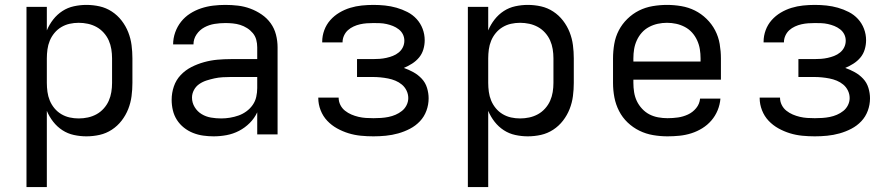

<svg xmlns="http://www.w3.org/2000/svg" viewBox="-20 -548 3640 783"><path d="M88 215V-520H171V-424Q181 -448 197 -468.5Q213 -489 234.5 -503Q256 -517 281.5 -522.5Q307 -528 332 -528Q360 -528 386.5 -522Q413 -516 436 -501Q459 -486 476 -464Q493 -442 503 -416.5Q513 -391 516.5 -364Q520 -337 520 -310V-210Q520 -183 516.5 -156Q513 -129 503 -103.5Q493 -78 476 -56Q459 -34 436 -19Q413 -4 386.5 2Q360 8 332 8Q307 8 281.5 2.5Q256 -3 234.5 -17Q213 -31 197 -51.5Q181 -72 171 -96V215ZM301 -65Q320 -65 338.5 -69Q357 -73 373.5 -82Q390 -91 403 -105.5Q416 -120 423.5 -137Q431 -154 434 -172.5Q437 -191 437 -210V-310Q437 -329 434 -347.5Q431 -366 423.5 -383Q416 -400 403 -414.5Q390 -429 373.5 -438Q357 -447 338.5 -451Q320 -455 301 -455Q282 -455 264 -451Q246 -447 230 -437.5Q214 -428 202 -413.5Q190 -399 183 -382Q176 -365 173.5 -346.5Q171 -328 171 -310V-210Q171 -192 173.5 -173.5Q176 -155 183 -138Q190 -121 202 -106.5Q214 -92 230 -82.5Q246 -73 264 -69Q282 -65 301 -65Z M851 8Q830 8 808.5 5Q787 2 767 -6Q747 -14 730 -27.5Q713 -41 701.5 -59Q690 -77 685 -98Q680 -119 680 -141Q680 -169 689 -195.5Q698 -222 717 -242Q736 -262 760.5 -274.5Q785 -287 812 -294.5Q839 -302 866.5 -304.5Q894 -307 921 -307H1029V-355Q1029 -371 1025 -386Q1021 -401 1011 -413Q1001 -425 987.5 -433.5Q974 -442 959.5 -446.5Q945 -451 929.5 -452.5Q914 -454 899 -454Q877 -454 855 -450.5Q833 -447 813.5 -436.5Q794 -426 781.5 -407.5Q769 -389 769 -367Q769 -367 769 -367Q769 -367 769 -367H686Q686 -367 686 -367Q686 -367 686 -367Q686 -392 694.5 -416Q703 -440 718.5 -459.5Q734 -479 755 -492.5Q776 -506 800 -514Q824 -522 849 -525Q874 -528 899 -528Q925 -528 950.5 -525Q976 -522 1000.5 -513Q1025 -504 1047 -489Q1069 -474 1084 -453Q1099 -432 1105.5 -406.5Q1112 -381 1112 -355V0H1029V-90Q1018 -66 998.5 -46.5Q979 -27 955 -14.5Q931 -2 904.5 3Q878 8 851 8ZM882 -65Q900 -65 918 -68Q936 -71 953 -77Q970 -83 985 -94Q1000 -105 1010.5 -120Q1021 -135 1025 -153Q1029 -171 1029 -189V-234H921Q905 -234 888 -233Q871 -232 855 -228.5Q839 -225 823 -220Q807 -215 793 -205.5Q779 -196 771 -181Q763 -166 763 -150Q763 -129 774 -111Q785 -93 802.5 -82.5Q820 -72 840.5 -68.5Q861 -65 882 -65Z M1503 8Q1477 8 1451.5 5.5Q1426 3 1401.5 -4.5Q1377 -12 1354.5 -24.5Q1332 -37 1314.5 -55.5Q1297 -74 1287.5 -98.5Q1278 -123 1278 -148Q1278 -149 1278 -149Q1278 -149 1278 -150H1361Q1361 -150 1361 -150Q1361 -150 1361 -150Q1361 -150 1361 -150Q1361 -150 1361 -150Q1361 -134 1368 -120Q1375 -106 1387 -96.5Q1399 -87 1413 -81Q1427 -75 1442 -71.5Q1457 -68 1472 -67Q1487 -66 1503 -66Q1518 -66 1533.5 -67Q1549 -68 1564 -71Q1579 -74 1593 -80Q1607 -86 1619 -95.5Q1631 -105 1638 -119Q1645 -133 1645 -148Q1645 -164 1638 -178.5Q1631 -193 1619 -203Q1607 -213 1592.5 -219Q1578 -225 1562.5 -228Q1547 -231 1531.5 -232.5Q1516 -234 1500 -234H1436V-307H1500Q1514 -307 1528 -308Q1542 -309 1555.5 -312Q1569 -315 1582 -320Q1595 -325 1606 -334Q1617 -343 1623 -355.5Q1629 -368 1629 -382Q1629 -396 1623 -408Q1617 -420 1606 -428.5Q1595 -437 1582.5 -442Q1570 -447 1556.5 -450Q1543 -453 1529.5 -453.5Q1516 -454 1503 -454Q1489 -454 1475.5 -453Q1462 -452 1448.5 -449Q1435 -446 1422 -440Q1409 -434 1399 -425Q1389 -416 1383 -403Q1377 -390 1377 -376Q1377 -376 1377 -375.5Q1377 -375 1377 -375H1294Q1294 -376 1294 -376.5Q1294 -377 1294 -378Q1294 -402 1302.5 -425Q1311 -448 1327 -466Q1343 -484 1364 -496.5Q1385 -509 1408 -516Q1431 -523 1455 -525.5Q1479 -528 1503 -528Q1527 -528 1550.5 -525.5Q1574 -523 1597 -516.5Q1620 -510 1641.5 -499Q1663 -488 1679 -470.5Q1695 -453 1703.5 -430.5Q1712 -408 1712 -384Q1712 -365 1706.5 -346.5Q1701 -328 1689 -313.5Q1677 -299 1660.5 -288.5Q1644 -278 1627 -271Q1647 -264 1666 -253.5Q1685 -243 1700 -227Q1715 -211 1721.5 -189.5Q1728 -168 1728 -147Q1728 -121 1719 -96.5Q1710 -72 1692.5 -53.5Q1675 -35 1652 -23Q1629 -11 1604 -4Q1579 3 1553.5 5.5Q1528 8 1503 8Z M1888 215V-520H1971V-424Q1981 -448 1997 -468.5Q2013 -489 2034.5 -503Q2056 -517 2081.5 -522.5Q2107 -528 2132 -528Q2160 -528 2186.5 -522Q2213 -516 2236 -501Q2259 -486 2276 -464Q2293 -442 2303 -416.5Q2313 -391 2316.5 -364Q2320 -337 2320 -310V-210Q2320 -183 2316.5 -156Q2313 -129 2303 -103.5Q2293 -78 2276 -56Q2259 -34 2236 -19Q2213 -4 2186.5 2Q2160 8 2132 8Q2107 8 2081.5 2.5Q2056 -3 2034.5 -17Q2013 -31 1997 -51.5Q1981 -72 1971 -96V215ZM2101 -65Q2120 -65 2138.5 -69Q2157 -73 2173.5 -82Q2190 -91 2203 -105.5Q2216 -120 2223.5 -137Q2231 -154 2234 -172.5Q2237 -191 2237 -210V-310Q2237 -329 2234 -347.5Q2231 -366 2223.5 -383Q2216 -400 2203 -414.5Q2190 -429 2173.5 -438Q2157 -447 2138.5 -451Q2120 -455 2101 -455Q2082 -455 2064 -451Q2046 -447 2030 -437.5Q2014 -428 2002 -413.5Q1990 -399 1983 -382Q1976 -365 1973.5 -346.5Q1971 -328 1971 -310V-210Q1971 -192 1973.5 -173.5Q1976 -155 1983 -138Q1990 -121 2002 -106.5Q2014 -92 2030 -82.5Q2046 -73 2064 -69Q2082 -65 2101 -65Z M2702 8Q2673 8 2643.5 3Q2614 -2 2587.5 -15Q2561 -28 2539.5 -48.5Q2518 -69 2504.5 -95.5Q2491 -122 2485.5 -151Q2480 -180 2480 -210V-310Q2480 -339 2485 -368.5Q2490 -398 2503.5 -424Q2517 -450 2538.5 -471Q2560 -492 2586 -505Q2612 -518 2641.5 -523Q2671 -528 2700 -528Q2729 -528 2758.5 -523Q2788 -518 2814 -505Q2840 -492 2861.5 -471Q2883 -450 2896.5 -424Q2910 -398 2915 -368.5Q2920 -339 2920 -310V-223H2563V-210Q2563 -191 2566 -172Q2569 -153 2577 -136Q2585 -119 2598.5 -104.5Q2612 -90 2628.5 -81.5Q2645 -73 2664 -69.5Q2683 -66 2702 -66Q2724 -66 2745 -69Q2766 -72 2785.5 -81Q2805 -90 2819 -107Q2833 -124 2835 -146H2918Q2916 -121 2906.5 -98Q2897 -75 2881 -56.5Q2865 -38 2844 -25Q2823 -12 2799.5 -4.5Q2776 3 2751.5 5.5Q2727 8 2702 8ZM2563 -297H2837V-310Q2837 -329 2834 -347.5Q2831 -366 2823 -383.5Q2815 -401 2802.5 -415Q2790 -429 2773 -438Q2756 -447 2737.5 -451Q2719 -455 2700 -455Q2681 -455 2662.5 -451Q2644 -447 2627 -438Q2610 -429 2597.5 -415Q2585 -401 2577 -383.5Q2569 -366 2566 -347.5Q2563 -329 2563 -310Z M3303 8Q3277 8 3251.5 5.5Q3226 3 3201.5 -4.5Q3177 -12 3154.5 -24.5Q3132 -37 3114.5 -55.5Q3097 -74 3087.5 -98.5Q3078 -123 3078 -148Q3078 -149 3078 -149Q3078 -149 3078 -150H3161Q3161 -150 3161 -150Q3161 -150 3161 -150Q3161 -150 3161 -150Q3161 -150 3161 -150Q3161 -134 3168 -120Q3175 -106 3187 -96.5Q3199 -87 3213 -81Q3227 -75 3242 -71.5Q3257 -68 3272 -67Q3287 -66 3303 -66Q3318 -66 3333.5 -67Q3349 -68 3364 -71Q3379 -74 3393 -80Q3407 -86 3419 -95.5Q3431 -105 3438 -119Q3445 -133 3445 -148Q3445 -164 3438 -178.5Q3431 -193 3419 -203Q3407 -213 3392.5 -219Q3378 -225 3362.5 -228Q3347 -231 3331.5 -232.5Q3316 -234 3300 -234H3236V-307H3300Q3314 -307 3328 -308Q3342 -309 3355.5 -312Q3369 -315 3382 -320Q3395 -325 3406 -334Q3417 -343 3423 -355.5Q3429 -368 3429 -382Q3429 -396 3423 -408Q3417 -420 3406 -428.5Q3395 -437 3382.5 -442Q3370 -447 3356.5 -450Q3343 -453 3329.5 -453.5Q3316 -454 3303 -454Q3289 -454 3275.5 -453Q3262 -452 3248.5 -449Q3235 -446 3222 -440Q3209 -434 3199 -425Q3189 -416 3183 -403Q3177 -390 3177 -376Q3177 -376 3177 -375.5Q3177 -375 3177 -375H3094Q3094 -376 3094 -376.5Q3094 -377 3094 -378Q3094 -402 3102.5 -425Q3111 -448 3127 -466Q3143 -484 3164 -496.5Q3185 -509 3208 -516Q3231 -523 3255 -525.5Q3279 -528 3303 -528Q3327 -528 3350.5 -525.5Q3374 -523 3397 -516.5Q3420 -510 3441.5 -499Q3463 -488 3479 -470.5Q3495 -453 3503.5 -430.5Q3512 -408 3512 -384Q3512 -365 3506.5 -346.5Q3501 -328 3489 -313.5Q3477 -299 3460.5 -288.5Q3444 -278 3427 -271Q3447 -264 3466 -253.5Q3485 -243 3500 -227Q3515 -211 3521.5 -189.5Q3528 -168 3528 -147Q3528 -121 3519 -96.5Q3510 -72 3492.5 -53.5Q3475 -35 3452 -23Q3429 -11 3404 -4Q3379 3 3353.5 5.5Q3328 8 3303 8Z"/></svg>

Font: Zed Sans Extended
Style: Regular
Weight: 400
Width: 7
Designer: Belleve Invis
Foundry: Belleve Invis
Version: Version 1.0.0; ttfautohint (v1.8.4)